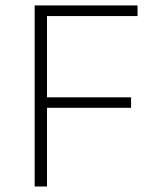

<svg xmlns="http://www.w3.org/2000/svg" viewBox="-20 -678 553 698"><path d="M150.9 -286.1H456.5V-324.2H150.9V-619.6H480V-658.2H106V0H150.9Z"/></svg>

Font: Estedad ExtraLight
Style: Regular
Weight: 200
Designer: Amin Abedi
Version: Version 7.3